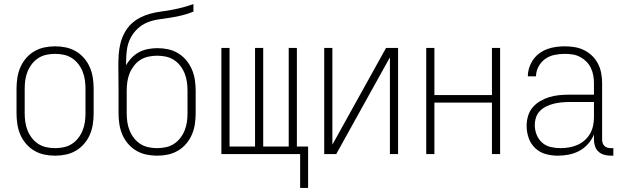

<svg xmlns="http://www.w3.org/2000/svg" viewBox="-20 -755 3040 941"><path d="M250 8Q223 8 197 2.5Q171 -3 148 -16.5Q125 -30 107.5 -50.5Q90 -71 79.5 -95.5Q69 -120 65 -146.5Q61 -173 61 -200V-320Q61 -347 65 -373.5Q69 -400 79.5 -424.5Q90 -449 107.5 -469.5Q125 -490 148 -503.5Q171 -517 197 -522.5Q223 -528 250 -528Q277 -528 303 -522.5Q329 -517 352 -503.5Q375 -490 392.5 -469.5Q410 -449 420.5 -424.5Q431 -400 435 -373.5Q439 -347 439 -320V-200Q439 -173 435 -146.5Q431 -120 420.5 -95.5Q410 -71 392.5 -50.5Q375 -30 352 -16.5Q329 -3 303 2.5Q277 8 250 8ZM250 -29Q272 -29 293 -33.5Q314 -38 332 -49.5Q350 -61 363.5 -78.5Q377 -96 385 -116Q393 -136 396 -157Q399 -178 399 -200V-320Q399 -342 396 -363Q393 -384 385 -404Q377 -424 363.5 -441.5Q350 -459 332 -470.5Q314 -482 293 -486.5Q272 -491 250 -491Q228 -491 207 -486.5Q186 -482 168 -470.5Q150 -459 136.5 -441.5Q123 -424 115 -404Q107 -384 104 -363Q101 -342 101 -320V-200Q101 -178 104 -157Q107 -136 115 -116Q123 -96 136.5 -78.5Q150 -61 168 -49.5Q186 -38 207 -33.5Q228 -29 250 -29Z M750 8Q723 8 697 2.5Q671 -3 648 -16.5Q625 -30 607.5 -50.5Q590 -71 579.5 -95.5Q569 -120 565 -146.5Q561 -173 561 -200V-311Q561 -342 560.5 -373Q560 -404 560 -435Q560 -463 562 -490Q564 -517 570.5 -543Q577 -569 590 -593.5Q603 -618 622.5 -637Q642 -656 666.5 -668.5Q691 -681 717 -688Q743 -695 770 -698.5Q797 -702 823.5 -707Q850 -712 876.5 -719Q903 -726 928 -735V-698Q901 -687 873 -680Q845 -673 816 -668.5Q787 -664 758 -660Q729 -656 702 -645Q675 -634 653.5 -613.5Q632 -593 619 -567Q606 -541 602 -511.5Q598 -482 598 -453V-435Q609 -455 625.5 -472Q642 -489 662 -499.5Q682 -510 705 -514.5Q728 -519 751 -519Q778 -519 804 -513.5Q830 -508 853 -494Q876 -480 893 -459.5Q910 -439 920.5 -414.5Q931 -390 935 -363.5Q939 -337 939 -311V-200Q939 -173 935 -146.5Q931 -120 920.5 -95.5Q910 -71 892.5 -50.5Q875 -30 852 -16.5Q829 -3 803 2.5Q777 8 750 8ZM750 -29Q772 -29 793 -33.5Q814 -38 832 -49.5Q850 -61 863.5 -78.5Q877 -96 885 -116Q893 -136 896 -157Q899 -178 899 -200V-311Q899 -332 896 -353.5Q893 -375 885 -395Q877 -415 863.5 -432.5Q850 -450 832 -461.5Q814 -473 793 -477.5Q772 -482 750 -482Q729 -482 707.5 -477.5Q686 -473 668 -461.5Q650 -450 636.5 -432.5Q623 -415 615 -395Q607 -375 604 -353.5Q601 -332 601 -311V-200Q601 -178 604 -157Q607 -136 615 -116Q623 -96 636.5 -78.5Q650 -61 668 -49.5Q686 -38 707 -33.5Q728 -29 750 -29Z M1451 166V0H1065V-520H1105V-37H1230V-520H1270V-37H1395V-520H1435V-37H1490V166Z M1569 0V-520H1609V-46L1872 -520H1931V0H1891V-474L1664 -65L1628 0Z M2069 0V-520H2109V-289H2391V-520H2431V0H2391V-252H2109V0Z M2714 8Q2684 8 2654.5 0Q2625 -8 2603 -29Q2581 -50 2571 -79Q2561 -108 2561 -138Q2561 -163 2568 -186.5Q2575 -210 2590.5 -228.5Q2606 -247 2627.5 -259.5Q2649 -272 2672 -279Q2695 -286 2719.5 -288.5Q2744 -291 2768 -291H2891V-348Q2891 -367 2887.5 -386Q2884 -405 2875.5 -422.5Q2867 -440 2853.5 -453.5Q2840 -467 2823 -476Q2806 -485 2787 -488Q2768 -491 2748 -491Q2723 -491 2698 -486Q2673 -481 2652.5 -466.5Q2632 -452 2619.5 -429Q2607 -406 2607 -381H2567Q2567 -403 2574 -424Q2581 -445 2593.5 -463Q2606 -481 2624 -494Q2642 -507 2662.5 -514.5Q2683 -522 2704.5 -525Q2726 -528 2748 -528Q2773 -528 2797 -524Q2821 -520 2843 -509Q2865 -498 2882.5 -481Q2900 -464 2911 -442.5Q2922 -421 2926.5 -396.5Q2931 -372 2931 -348V-71Q2931 -63 2933.5 -54.5Q2936 -46 2942 -40Q2948 -34 2956.5 -31.5Q2965 -29 2973 -29H2986V8H2973Q2957 8 2941 3.5Q2925 -1 2913 -12Q2901 -23 2896 -39Q2891 -55 2891 -71V-96Q2881 -71 2862.5 -50Q2844 -29 2820 -16Q2796 -3 2769 2.5Q2742 8 2714 8ZM2727 -29Q2748 -29 2769 -32.5Q2790 -36 2809.5 -44.5Q2829 -53 2845 -67Q2861 -81 2871.5 -99Q2882 -117 2886.5 -138Q2891 -159 2891 -180V-255H2768Q2749 -255 2730 -253Q2711 -251 2693 -246.5Q2675 -242 2657.5 -233.5Q2640 -225 2626.5 -211.5Q2613 -198 2607 -179.5Q2601 -161 2601 -142Q2601 -118 2610 -95Q2619 -72 2637 -56Q2655 -40 2679 -34.5Q2703 -29 2727 -29Z"/></svg>

Font: Iosevka SS18 Extralight
Style: Regular
Weight: 200
Monospace: yes
Designer: Belleve Invis
Foundry: Belleve Invis
Version: Version 25.1.1; ttfautohint (v1.8.4)